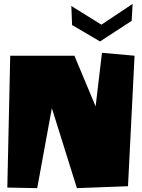

<svg xmlns="http://www.w3.org/2000/svg" viewBox="-20 -1006 735 996"><path d="M350 -975 506 -878 668 -986 663 -898 499 -791 354 -876ZM678 -717 644 -40 379 -30 249 -445 173 -30 18 -33 33 -717H366L476 -454L509 -732Z"/></svg>

Font: LONDON PRESLEY
Style: Regular
Weight: 400
Version: Version 001.000